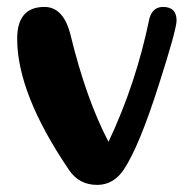

<svg xmlns="http://www.w3.org/2000/svg" viewBox="-20 -520 539 540"><path d="M438.5 -500.5Q476.6 -500.5 476.6 -462.4Q476.6 -437.5 427.2 -283.2Q371.1 -106.9 328.1 -43Q300.3 -1.5 256.3 0H252.9Q203.1 0 174.8 -41Q28.3 -256.3 28.3 -411.1Q28.3 -500.5 105 -500.5Q159.2 -500.5 178.7 -420.4Q222.7 -240.2 285.2 -121.1Q362.8 -285.2 400.4 -468.8Q409.7 -500.5 438.5 -500.5Z"/></svg>

Font: inglobal
Style: Bold
Weight: 700
Designer: Andrey Kochetov, Denis Davydov, Evgeny Yurtaev
Foundry: inglobal.ru
Version: Version 1.00 September 25, 2014, initial release